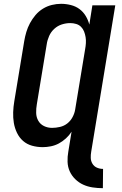

<svg xmlns="http://www.w3.org/2000/svg" viewBox="-20 -763 640 1006"><path d="M519 223Q492 223 465.5 219Q439 215 416 204.5Q393 194 374.5 176Q356 158 345.5 135Q335 112 334 85Q333 58 338 31L355 -73Q343 -54 325.5 -38Q308 -22 288.5 -11.5Q269 -1 247 3.5Q225 8 204 8Q175 8 148 0.5Q121 -7 101 -24.5Q81 -42 69 -67Q57 -92 52.5 -119Q48 -146 49 -175Q50 -204 55 -233L107 -548Q111 -572 118 -595.5Q125 -619 137 -641.5Q149 -664 166 -684Q183 -704 205 -717.5Q227 -731 251.5 -737Q276 -743 300 -743Q326 -743 351.5 -736.5Q377 -730 396.5 -715.5Q416 -701 429 -679.5Q442 -658 448 -634L464 -735H584L458 31Q455 48 455.5 64.5Q456 81 464.5 95Q473 109 488 115.5Q503 122 520 122ZM253 -93Q273 -93 294.5 -98Q316 -103 333 -116.5Q350 -130 360.5 -150Q371 -170 374 -190L426 -505Q429 -521 430 -537Q431 -553 428.5 -568.5Q426 -584 420.5 -598Q415 -612 404.5 -622.5Q394 -633 379 -637.5Q364 -642 348 -642Q326 -642 304 -635Q282 -628 264.5 -612Q247 -596 237.5 -574.5Q228 -553 225 -532L173 -217Q169 -194 169.5 -171.5Q170 -149 180.5 -130.5Q191 -112 210.5 -102.5Q230 -93 253 -93Z"/></svg>

Font: Iosevka Aile Oblique
Style: Bold
Weight: 700
Italic angle: -9°
Designer: Belleve Invis
Foundry: Belleve Invis
Version: Version 31.1.0; ttfautohint (v1.8.4)